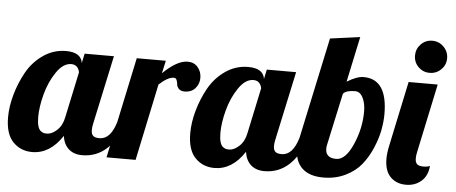

<svg xmlns="http://www.w3.org/2000/svg" viewBox="-49 -827 2247 947"><g transform="rotate(5 1074.5 -353.5)"><path d="M353 -500H498L425 -160Q421 -143 421 -128Q421 -108 430.5 -99.5Q440 -91 462 -91Q517 -91 543 -179H585Q522 0 384 0Q343 0 317.5 -22.5Q292 -45 286 -87Q225 6 137 6Q80 6 42 -33Q4 -72 4 -155Q4 -208 20.5 -267Q37 -326 67 -380Q97 -434 148 -469.5Q199 -505 261 -505Q335 -505 343 -453ZM292 -443Q252 -443 218.5 -393.5Q185 -344 168.5 -281.5Q152 -219 152 -169Q152 -142 157 -124.5Q162 -107 171 -100.5Q180 -94 186 -92.5Q192 -91 202 -91Q226 -91 251.5 -114.5Q277 -138 285 -179L333 -405Q332 -418 322 -430.5Q312 -443 292 -443Z M611 -500H755L741 -437Q811 -505 863 -505Q895 -505 913.5 -483Q932 -461 932 -430Q932 -401 913 -379Q894 -357 860 -357Q841 -357 831.5 -367Q822 -377 821 -388.5Q820 -400 816 -410Q812 -420 802 -420Q772 -420 729 -380L649 0H505Z M1255 -500H1400L1327 -160Q1323 -143 1323 -128Q1323 -108 1332.5 -99.5Q1342 -91 1364 -91Q1419 -91 1445 -179H1487Q1424 0 1286 0Q1245 0 1219.5 -22.5Q1194 -45 1188 -87Q1127 6 1039 6Q982 6 944 -33Q906 -72 906 -155Q906 -208 922.5 -267Q939 -326 969 -380Q999 -434 1050 -469.5Q1101 -505 1163 -505Q1237 -505 1245 -453ZM1194 -443Q1154 -443 1120.5 -393.5Q1087 -344 1070.5 -281.5Q1054 -219 1054 -169Q1054 -142 1059 -124.5Q1064 -107 1073 -100.5Q1082 -94 1088 -92.5Q1094 -91 1104 -91Q1128 -91 1153.5 -114.5Q1179 -138 1187 -179L1235 -405Q1234 -418 1224 -430.5Q1214 -443 1194 -443Z M1445 -179 1552 -680 1700 -700 1652 -475Q1701 -505 1734 -505Q1852 -505 1852 -332Q1852 -294 1844 -252Q1836 -210 1816 -163Q1796 -116 1766.5 -79Q1737 -42 1688 -18Q1639 6 1578 6Q1510 6 1474 -27.5Q1438 -61 1438 -122Q1438 -150 1445 -179ZM1751 -336Q1751 -376 1737 -404Q1723 -432 1698 -432Q1654 -432 1639 -414L1584 -160Q1581 -148 1581 -137Q1581 -91 1634 -91Q1680 -91 1715.5 -171.5Q1751 -252 1751 -336Z M2000 -577Q1977 -600 1977 -633Q1977 -666 2000 -689.5Q2023 -713 2056 -713Q2089 -713 2112.5 -689.5Q2136 -666 2136 -633Q2136 -600 2112.5 -577Q2089 -554 2056 -554Q2023 -554 2000 -577ZM1957 -500H2101L2029 -160Q2025 -143 2025 -128Q2025 -108 2034.5 -99.5Q2044 -91 2066 -91Q2086 -91 2098 -97Q2094 -47 2063 -20.5Q2032 6 1988 6Q1940 6 1910.5 -24Q1881 -54 1881 -114Q1881 -141 1889 -179Z"/></g></svg>

Font: Lobster Two
Style: Bold Italic
Weight: 700
Designer: Pablo Impallari
Foundry: Pablo Impallari. www.impallari.com
Version: Version 2.000